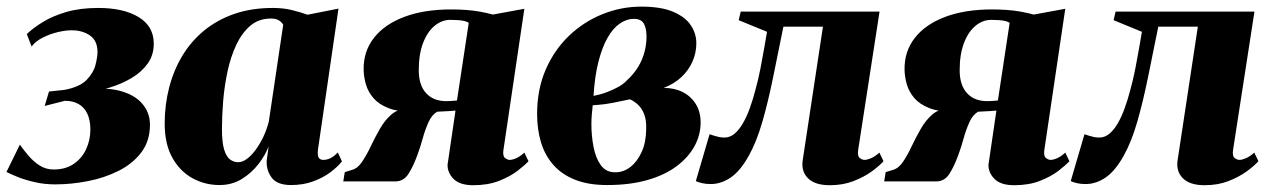

<svg xmlns="http://www.w3.org/2000/svg" viewBox="-32 -548 3844 580"><path d="M135 9Q102 9 72.8 2.2Q43.5 -4.5 21.2 -13.5Q-1 -22.5 -12.5 -28.5L28 -111Q39 -95.5 53.8 -78Q68.5 -60.5 87.5 -48.2Q106.5 -36 130 -36Q166.5 -36 191.2 -53.2Q216 -70.5 228.5 -98Q241 -125.5 241 -156.5Q241 -184.5 232 -204Q223 -223.5 205.8 -233.5Q188.5 -243.5 164 -243.5L103 -228L116 -271.5L162.5 -276.5Q208.5 -285 229.5 -306.5Q250.5 -328 256.5 -352Q262.5 -376 262.5 -391Q262.5 -425 239.8 -440.8Q217 -456.5 184.5 -456.5Q165.5 -456.5 141.8 -450.8Q118 -445 96.8 -434.2Q75.5 -423.5 63.5 -407.5L49 -445Q67.5 -463 97 -481.2Q126.5 -499.5 168.2 -511.8Q210 -524 265 -524Q341.5 -524 387 -496.2Q432.5 -468.5 432.5 -416Q432.5 -381.5 414 -355.8Q395.5 -330 365 -312Q334.5 -294 297.8 -283Q261 -272 224.5 -267.5L213 -275Q281.5 -286 327.8 -274.2Q374 -262.5 397.5 -235Q421 -207.5 421 -171.5Q421 -122 394.8 -87.5Q368.5 -53 326 -31.8Q283.5 -10.5 233.2 -0.8Q183 9 135 9Z M928.5 -96Q926.5 -77.5 931 -71.2Q935.5 -65 944.5 -65Q955 -65 965.5 -69.8Q976 -74.5 988.5 -87.5L1001 -60.5Q987.5 -43.5 965.2 -27Q943 -10.5 913.2 0.2Q883.5 11 847 11Q804 11 787.5 -13Q771 -37 774 -66L779.5 -106Q770 -80 749.2 -53Q728.5 -26 698.8 -7.5Q669 11 631 11Q587 11 549.2 -9.8Q511.5 -30.5 488.5 -71.8Q465.5 -113 465.5 -174.5Q465.5 -231 478.8 -282.8Q492 -334.5 518.2 -378.5Q544.5 -422.5 583.8 -455Q623 -487.5 675.2 -505.8Q727.5 -524 792 -524Q823 -524 849 -517.8Q875 -511.5 897 -503.5L990.5 -522ZM823.5 -473Q820.5 -479.5 811.5 -485.8Q802.5 -492 786.5 -492Q750 -492 724.5 -470.5Q699 -449 682 -413Q665 -377 655.5 -333Q646 -289 642.2 -243.5Q638.5 -198 638.5 -158.5Q638.5 -117.5 645.2 -95.8Q652 -74 663.2 -66Q674.5 -58 687 -58Q700 -58 713.2 -67.5Q726.5 -77 739.2 -94Q752 -111 762.8 -133.2Q773.5 -155.5 780 -180.5Z M1552 -87 1564.5 -61Q1553 -48.5 1530.8 -31.5Q1508.5 -14.5 1475.2 -1.5Q1442 11.5 1397.5 11.5Q1357 11.5 1338.2 -7.5Q1319.5 -26.5 1320 -50.5L1344 -214Q1336 -213 1326.2 -212.5Q1316.5 -212 1306.5 -211.5Q1296.5 -211 1288.5 -210.5Q1272.5 -201 1262.5 -179Q1252.5 -157 1245.2 -130.8Q1238 -104.5 1229 -80Q1216 -44.5 1201.5 -22.2Q1187 0 1162 0H1005L1009.5 -28L1032 -35Q1048.5 -39.5 1062 -59.5Q1075.5 -79.5 1088.2 -106.5Q1101 -133.5 1115.8 -159.2Q1130.5 -185 1150.5 -202.2Q1170.5 -219.5 1199 -219L1217 -209.5Q1170.5 -210 1141.2 -221.5Q1112 -233 1096 -251.8Q1080 -270.5 1073.5 -292.8Q1067 -315 1066.5 -337Q1065.5 -392.5 1097.5 -433.5Q1129.5 -474.5 1189.2 -497Q1249 -519.5 1331 -519.5Q1354 -519.5 1375.2 -518Q1396.5 -516.5 1416.5 -513Q1436.5 -509.5 1457 -504L1552 -521.5L1488.5 -93Q1486.5 -76 1494 -70.5Q1501.5 -65 1507.5 -65Q1516 -65 1527.8 -70.2Q1539.5 -75.5 1552 -87ZM1348.5 -244.5 1384 -479Q1379 -482.5 1370.8 -484.5Q1362.5 -486.5 1351.8 -487.2Q1341 -488 1328 -488Q1302.5 -488 1280.8 -470Q1259 -452 1246 -418Q1233 -384 1233 -336Q1233 -291 1255 -266.8Q1277 -242.5 1316 -242.5Q1321 -242.5 1326.8 -242.8Q1332.5 -243 1338.2 -243.5Q1344 -244 1348.5 -244.5Z M1802 11Q1745.5 11 1705.2 -5Q1665 -21 1639.5 -50Q1614 -79 1602.2 -118.2Q1590.5 -157.5 1590.5 -203.5Q1590.5 -278 1616.5 -337.8Q1642.5 -397.5 1687 -440Q1731.5 -482.5 1788 -505.2Q1844.5 -528 1905 -528Q1965.5 -528 2002 -512.2Q2038.5 -496.5 2055 -471.5Q2071.5 -446.5 2071.5 -417.5Q2071.5 -388.5 2060 -362.2Q2048.5 -336 2026.5 -315.2Q2004.5 -294.5 1973 -282.5Q2005.5 -282.5 2030.5 -269.8Q2055.5 -257 2070 -233.5Q2084.5 -210 2084.5 -178Q2084.5 -140.5 2066 -106.5Q2047.5 -72.5 2011.8 -45.8Q1976 -19 1923.2 -4Q1870.5 11 1802 11ZM1826.5 -27.5Q1851.5 -27.5 1872.2 -43.5Q1893 -59.5 1906.2 -88.5Q1919.5 -117.5 1920 -157Q1921 -184.5 1914.2 -202.2Q1907.5 -220 1896 -231Q1884.5 -242 1871 -248Q1859 -245.5 1845.8 -242.8Q1832.5 -240 1820 -237.5Q1807.5 -235 1796 -233.5Q1787 -232.5 1777.5 -231.5Q1768 -230.5 1758.5 -230Q1757 -218 1755.8 -202.5Q1754.5 -187 1754.5 -174Q1754.5 -137.5 1761 -104Q1767.5 -70.5 1783 -49Q1798.5 -27.5 1826.5 -27.5ZM1761 -258.5Q1782.5 -262.5 1801.8 -269.8Q1821 -277 1836.8 -286Q1852.5 -295 1861 -304.5Q1882.5 -324 1895.8 -346Q1909 -368 1915 -391.2Q1921 -414.5 1921 -436.5Q1921 -463 1912.8 -477Q1904.5 -491 1883 -491Q1860.5 -491 1839.8 -476.5Q1819 -462 1802.8 -433Q1786.5 -404 1775.5 -360.5Q1764.5 -317 1761 -258.5Z M2560.5 -96Q2557.5 -76.5 2565 -70.8Q2572.5 -65 2579.5 -65Q2587.5 -65 2599.2 -70Q2611 -75 2624.5 -87L2637 -61Q2624.5 -47 2601.5 -30.2Q2578.5 -13.5 2546.5 -1Q2514.5 11.5 2474.5 11.5Q2429.5 11.5 2408.5 -9.8Q2387.5 -31 2393 -65L2454 -467.5H2334.5Q2318.5 -388.5 2303.5 -314.8Q2288.5 -241 2271 -180.2Q2253.5 -119.5 2230 -77.5Q2204 -31 2175 -11.5Q2146 8 2115 8Q2100 8 2088.5 5.2Q2077 2.5 2070 -1L2111.5 -142.5Q2118 -140.5 2124.8 -138.2Q2131.5 -136 2139.5 -134.2Q2147.5 -132.5 2156.5 -132.5Q2173 -132.5 2186.8 -144Q2200.5 -155.5 2212 -175.2Q2223.5 -195 2232.8 -220.5Q2242 -246 2249.5 -274.5Q2258.5 -307 2265 -340Q2271.5 -373 2276.5 -402.5Q2281.5 -432 2285 -452L2199.5 -487L2205.5 -513H2625Z M3186 -87 3198.5 -61Q3187 -48.5 3164.8 -31.5Q3142.5 -14.5 3109.2 -1.5Q3076 11.5 3031.5 11.5Q2991 11.5 2972.2 -7.5Q2953.5 -26.5 2954 -50.5L2978 -214Q2970 -213 2960.2 -212.5Q2950.5 -212 2940.5 -211.5Q2930.5 -211 2922.5 -210.5Q2906.5 -201 2896.5 -179Q2886.5 -157 2879.2 -130.8Q2872 -104.5 2863 -80Q2850 -44.5 2835.5 -22.2Q2821 0 2796 0H2639L2643.5 -28L2666 -35Q2682.5 -39.5 2696 -59.5Q2709.5 -79.5 2722.2 -106.5Q2735 -133.5 2749.8 -159.2Q2764.5 -185 2784.5 -202.2Q2804.5 -219.5 2833 -219L2851 -209.5Q2804.5 -210 2775.2 -221.5Q2746 -233 2730 -251.8Q2714 -270.5 2707.5 -292.8Q2701 -315 2700.5 -337Q2699.5 -392.5 2731.5 -433.5Q2763.5 -474.5 2823.2 -497Q2883 -519.5 2965 -519.5Q2988 -519.5 3009.2 -518Q3030.5 -516.5 3050.5 -513Q3070.5 -509.5 3091 -504L3186 -521.5L3122.5 -93Q3120.5 -76 3128 -70.5Q3135.5 -65 3141.5 -65Q3150 -65 3161.8 -70.2Q3173.5 -75.5 3186 -87ZM2982.5 -244.5 3018 -479Q3013 -482.5 3004.8 -484.5Q2996.5 -486.5 2985.8 -487.2Q2975 -488 2962 -488Q2936.5 -488 2914.8 -470Q2893 -452 2880 -418Q2867 -384 2867 -336Q2867 -291 2889 -266.8Q2911 -242.5 2950 -242.5Q2955 -242.5 2960.8 -242.8Q2966.5 -243 2972.2 -243.5Q2978 -244 2982.5 -244.5Z M3693 -96Q3690 -76.5 3697.5 -70.8Q3705 -65 3712 -65Q3720 -65 3731.8 -70Q3743.5 -75 3757 -87L3769.5 -61Q3757 -47 3734 -30.2Q3711 -13.5 3679 -1Q3647 11.5 3607 11.5Q3562 11.5 3541 -9.8Q3520 -31 3525.5 -65L3586.5 -467.5H3467Q3451 -388.5 3436 -314.8Q3421 -241 3403.5 -180.2Q3386 -119.5 3362.5 -77.5Q3336.5 -31 3307.5 -11.5Q3278.5 8 3247.5 8Q3232.5 8 3221 5.2Q3209.5 2.5 3202.5 -1L3244 -142.5Q3250.5 -140.5 3257.2 -138.2Q3264 -136 3272 -134.2Q3280 -132.5 3289 -132.5Q3305.5 -132.5 3319.2 -144Q3333 -155.5 3344.5 -175.2Q3356 -195 3365.2 -220.5Q3374.5 -246 3382 -274.5Q3391 -307 3397.5 -340Q3404 -373 3409 -402.5Q3414 -432 3417.5 -452L3332 -487L3338 -513H3757.5Z"/></svg>

Font: Merriweather 120pt Black
Style: Italic
Weight: 900
Italic angle: -7.8°
Version: Version 2.101